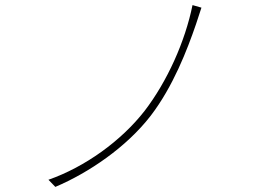

<svg xmlns="http://www.w3.org/2000/svg" viewBox="-20 -737 1040 753"><path d="M770 -707 735 -717C706 -574 636 -418 547 -302C455 -184 313 -82 170 -32L197 -4C329 -60 476 -160 571 -283C659 -398 714 -541 749 -643C755 -661 764 -689 770 -707Z"/></svg>

Font: Harano Aji Gothic TW ExtraLight
Style: Regular
Weight: 250
Foundry: Masamichi Hosoda
Version: HaranoAjiGothicTW-ExtraLight version 20230610;ttx 4.39.4